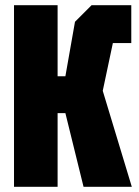

<svg xmlns="http://www.w3.org/2000/svg" viewBox="-20 -720 536 740"><path d="M34 0V-700H202V-426H232L269 -636L333 -700H486V-554H415L376 -370L488 0H302L232 -284H202V0Z"/></svg>

Font: Tektur Condensed
Style: Bold
Weight: 700
Width: 3
Designer: Adam Jagosz
Foundry: Adam Jagosz
Version: Version 1.005;gftools[0.9.30]